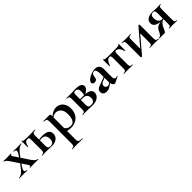

<svg xmlns="http://www.w3.org/2000/svg" viewBox="268 -1638 3141 3141"><g transform="rotate(-45 1838.5 -67.5)"><path d="M248 -12Q270 -12 270 -26Q270 -37 260 -51L92 -303Q45 -374 14 -374Q12 -374 12 -380Q12 -386 14 -386Q35 -386 45 -385L76 -384L146 -385Q162 -386 191 -386Q193 -386 193 -380Q193 -374 191 -374Q169 -374 169 -359Q169 -349 179 -335L346 -83Q370 -47 393.5 -29.5Q417 -12 436 -12Q439 -12 439 -6Q439 0 436 0L400 -1Q387 -2 363 -2L292 -1Q276 0 248 0Q245 0 245 -6Q245 -12 248 -12ZM4 -12Q35 -12 70 -37Q105 -62 136 -105L202 -195L216 -181L160 -98Q137 -65 137 -42Q137 -12 181 -12Q184 -12 184 -6Q184 0 181 0Q154 0 141 -1L81 -2L40 -1Q29 0 4 0Q1 0 1 -6Q1 -12 4 -12ZM209 -205 265 -288Q289 -323 289 -344Q289 -374 244 -374Q242 -374 242 -380Q242 -386 244 -386Q271 -386 285 -385L345 -384L386 -385Q397 -386 422 -386Q425 -386 425 -380Q425 -374 422 -374Q391 -374 356 -349Q321 -324 290 -281L223 -191Z M468 -267Q467 -264 461.5 -264Q456 -264 456 -267L455 -405Q455 -410 461 -410Q467 -410 467 -405Q467 -391 494 -387.5Q521 -384 579 -384L671 -385Q700 -386 742 -386Q744 -386 744 -380Q744 -374 742 -374Q713 -374 699.5 -368Q686 -362 681 -347.5Q676 -333 676 -303V-81Q676 -45 688 -29Q700 -13 734 -13Q774 -13 792.5 -35Q811 -57 811 -103Q811 -207 721 -207Q680 -207 640 -187L634 -206Q685 -229 757 -229Q911 -229 911 -125Q911 -68 867.5 -33Q824 2 755 2L700 0Q652 -2 631 -2L573 -1Q557 0 528 0Q525 0 525 -6Q525 -12 528 -12Q552 -12 563.5 -17Q575 -22 579 -36.5Q583 -51 583 -81V-305Q583 -340 576 -351.5Q569 -363 548 -363Q515 -363 497 -341.5Q479 -320 468 -267Z M950 263Q974 263 985.5 257.5Q997 252 1001.5 237.5Q1006 223 1006 194V-305Q1006 -347 991.5 -360.5Q977 -374 940 -374Q938 -374 938 -380Q938 -386 940 -386H1077Q1091 -386 1095 -381Q1099 -376 1099 -363V194Q1099 224 1105.5 238Q1112 252 1130.5 257.5Q1149 263 1188 263Q1191 263 1191 269Q1191 275 1188 275Q1151 275 1130 274L1051 273L992 274Q977 275 950 275Q947 275 947 269Q947 263 950 263ZM1053 -12 1088 -75Q1113 -44 1138.5 -28Q1164 -12 1204 -12Q1305 -12 1305 -184Q1305 -260 1269.5 -301.5Q1234 -343 1181 -343Q1146 -343 1120 -326.5Q1094 -310 1064 -276L1054 -288Q1105 -346 1151.5 -372.5Q1198 -399 1247 -399Q1289 -399 1325.5 -377Q1362 -355 1384 -313Q1406 -271 1406 -215Q1406 -135 1373 -83.5Q1340 -32 1289.5 -9.5Q1239 13 1185 13Q1149 13 1122 7.5Q1095 2 1053 -12Z M1624 -386Q1662 -388 1680 -388Q1822 -388 1822 -312Q1822 -284 1797.5 -257.5Q1773 -231 1722 -204L1710 -212Q1721 -240 1721 -283Q1721 -329 1705.5 -348.5Q1690 -368 1656 -368Q1632 -368 1624.5 -356Q1617 -344 1617 -303V-81Q1617 -48 1629.5 -33.5Q1642 -19 1678 -19Q1721 -19 1741 -39.5Q1761 -60 1761 -101Q1761 -145 1738.5 -170.5Q1716 -196 1667 -196H1576L1575 -215H1702Q1864 -215 1864 -122Q1864 -68 1817 -33Q1770 2 1695 2Q1683 2 1641 0Q1593 -2 1572 -2L1514 -1Q1498 0 1469 0Q1466 0 1466 -6Q1466 -12 1469 -12Q1493 -12 1504.5 -17Q1516 -22 1520 -36.5Q1524 -51 1524 -81V-305Q1524 -335 1520 -349.5Q1516 -364 1504.5 -369Q1493 -374 1470 -374Q1467 -374 1467 -380Q1467 -386 1470 -386L1572 -385Z M2201 8Q2181 8 2164 -17.5Q2147 -43 2147 -85V-255Q2147 -319 2136.5 -348Q2126 -377 2101 -377Q2048 -377 2041 -295Q2038 -265 2023.5 -252Q2009 -239 1983 -239Q1958 -239 1946.5 -249.5Q1935 -260 1935 -277Q1935 -307 1970 -334.5Q2005 -362 2054.5 -379Q2104 -396 2142 -396Q2186 -396 2213.5 -368.5Q2241 -341 2241 -285V-108Q2241 -79 2251.5 -63Q2262 -47 2281 -47Q2295 -47 2310 -54H2311Q2315 -54 2316.5 -49.5Q2318 -45 2314 -43L2211 6Q2207 8 2201 8ZM1932 -65Q1932 -92 1945 -108.5Q1958 -125 1977.5 -134.5Q1997 -144 2032 -156L2057 -165L2157 -202L2161 -187L2104 -161Q2101 -160 2084 -153.5Q2067 -147 2054.5 -132Q2042 -117 2042 -97Q2042 -73 2057.5 -59.5Q2073 -46 2093 -46Q2109 -46 2126 -57L2176 -91L2177 -75L2107 -25Q2084 -8 2064 -0.5Q2044 7 2019 7Q1976 7 1954 -12Q1932 -31 1932 -65Z M2420 -12Q2444 -12 2455.5 -17Q2467 -22 2471 -36.5Q2475 -51 2475 -81V-303Q2475 -338 2469.5 -351Q2464 -364 2448 -364Q2415 -364 2393 -339.5Q2371 -315 2351 -257Q2350 -254 2344.5 -254Q2339 -254 2339 -257L2338 -405Q2338 -410 2344 -410Q2350 -410 2350 -405Q2350 -392 2386.5 -388.5Q2423 -385 2525 -385Q2619 -385 2655.5 -388.5Q2692 -392 2692 -405Q2692 -410 2698 -410Q2704 -410 2704 -405L2703 -257Q2703 -254 2697.5 -254Q2692 -254 2691 -257Q2672 -315 2649.5 -339.5Q2627 -364 2595 -364Q2579 -364 2573.5 -351Q2568 -338 2568 -303V-81Q2568 -51 2572 -36.5Q2576 -22 2587.5 -17Q2599 -12 2622 -12Q2625 -12 2625 -6Q2625 0 2622 0Q2594 0 2579 -1L2523 -2L2465 -1Q2449 0 2420 0Q2417 0 2417 -6Q2417 -12 2420 -12Z M2804 4V-305Q2804 -335 2800 -349.5Q2796 -364 2785 -369Q2774 -374 2750 -374Q2748 -374 2748 -380Q2748 -386 2750 -386Q2773 -386 2785 -385L2849 -384L2930 -385Q2939 -386 2952 -386Q2955 -386 2955 -380Q2955 -374 2952 -374Q2928 -374 2916.5 -369Q2905 -364 2901 -349.5Q2897 -335 2897 -305V-83L2856 -55L3141 -389Q3144 -394 3154 -394Q3160 -394 3164.5 -392.5Q3169 -391 3169 -389V-81Q3169 -51 3173 -36.5Q3177 -22 3188 -17Q3199 -12 3223 -12Q3225 -12 3225 -6Q3225 0 3223 0Q3194 0 3178 -1L3123 -2L3064 -1Q3048 0 3020 0Q3018 0 3018 -6Q3018 -12 3020 -12Q3044 -12 3055.5 -17Q3067 -22 3071 -36.5Q3075 -51 3075 -81V-309L3122 -336L2832 4Q2829 8 2819 8Q2814 8 2809 6.5Q2804 5 2804 4Z M3645 0Q3622 0 3609 -1L3559 -2L3504 -1Q3491 0 3466 0Q3464 0 3464 -6Q3464 -12 3466 -12Q3486 -12 3494.5 -17Q3503 -22 3505.5 -36Q3508 -50 3508 -81V-181L3543 -179Q3499 -179 3469.5 -159.5Q3440 -140 3411 -81L3398 -52Q3385 -23 3377 -11.5Q3369 0 3355 0H3238Q3236 0 3236 -6Q3236 -12 3238 -12Q3266 -11 3282.5 -31.5Q3299 -52 3309 -73Q3319 -94 3322 -101Q3345 -144 3383 -162Q3421 -180 3484 -180L3491 -177Q3308 -177 3308 -281Q3308 -333 3352 -361Q3396 -389 3462 -389Q3488 -389 3513 -386Q3545 -384 3559 -384L3608 -385Q3621 -386 3644 -386Q3647 -386 3647 -380Q3647 -374 3644 -374Q3626 -374 3617.5 -368.5Q3609 -363 3605.5 -349Q3602 -335 3602 -305V-81Q3602 -38 3610.5 -25Q3619 -12 3645 -12Q3648 -12 3648 -6Q3648 0 3645 0ZM3488 -191Q3523 -191 3546 -196L3508 -185V-303Q3508 -348 3500 -362.5Q3492 -377 3467 -377Q3435 -377 3420 -358.5Q3405 -340 3405 -303Q3405 -255 3426.5 -223Q3448 -191 3488 -191Z"/></g></svg>

Font: Cormorant Garamond
Style: Bold
Weight: 700
Designer: Christian Thalmann (Catharsis Fonts)
Foundry: Catharsis Fonts
Version: Version 4.000